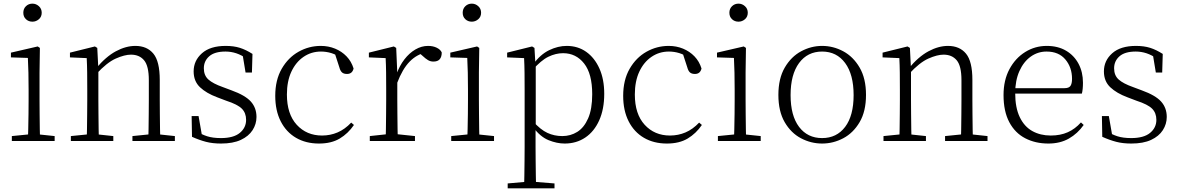

<svg xmlns="http://www.w3.org/2000/svg" viewBox="-20 -774 6476 1054"><path d="M45 0V-27L156 -38H175L280 -27V0ZM133 0Q134 -24 135 -64.5Q136 -105 136.5 -149Q137 -193 137 -226V-281Q137 -332 136 -375Q135 -418 133 -456L40 -459V-485L187 -519L199 -511L197 -377V-226Q197 -193 197.5 -149Q198 -105 198.5 -64.5Q199 -24 200 0ZM158 -655Q137 -655 122.5 -668.5Q108 -682 108 -704Q108 -726 122.5 -740Q137 -754 158 -754Q178 -754 193.5 -740Q209 -726 209 -704Q209 -682 193.5 -668.5Q178 -655 158 -655Z M369 0V-27L479 -38H499L602 -27V0ZM456 0Q457 -24 457.5 -64.5Q458 -105 458.5 -149Q459 -193 459 -226V-281Q459 -333 458.5 -375.5Q458 -418 456 -455L364 -459V-485L501 -519L514 -511L520 -393V-392V-226Q520 -193 520.5 -149Q521 -105 521.5 -64.5Q522 -24 523 0ZM707 0V-27L816 -38H837L940 -27V0ZM794 0Q795 -24 795.5 -64Q796 -104 796.5 -148Q797 -192 797 -226V-334Q797 -412 771 -443Q745 -474 699 -474Q664 -474 615.5 -452.5Q567 -431 509 -368L499 -398H507Q561 -463 616 -492.5Q671 -522 723 -522Q787 -522 822 -479.5Q857 -437 857 -335V-226Q857 -192 857.5 -148Q858 -104 858.5 -64Q859 -24 860 0Z M1193 14Q1147 14 1110.5 4.5Q1074 -5 1034 -23L1032 -137H1070L1091 -17L1059 -18V-54Q1086 -36 1117 -26Q1148 -16 1193 -16Q1262 -16 1296.5 -44.5Q1331 -73 1331 -116Q1331 -154 1307.5 -177.5Q1284 -201 1222 -221L1172 -240Q1113 -262 1078 -295Q1043 -328 1043 -382Q1043 -441 1088.5 -481.5Q1134 -522 1219 -522Q1263 -522 1296.5 -511.5Q1330 -501 1366 -478L1363 -376H1328L1310 -485L1337 -483V-450Q1306 -472 1277 -481.5Q1248 -491 1218 -491Q1158 -491 1128.5 -465Q1099 -439 1099 -399Q1099 -360 1124 -337.5Q1149 -315 1203 -296L1251 -278Q1326 -251 1357 -216.5Q1388 -182 1388 -132Q1388 -93 1366.5 -59.5Q1345 -26 1302 -6Q1259 14 1193 14Z M1731 14Q1659 14 1605 -17.5Q1551 -49 1521 -108Q1491 -167 1491 -248Q1491 -335 1526.5 -396.5Q1562 -458 1619 -490Q1676 -522 1741 -522Q1783 -522 1819.5 -507Q1856 -492 1882.5 -464.5Q1909 -437 1921 -398Q1914 -368 1885 -368Q1867 -368 1857.5 -376.5Q1848 -385 1843 -404L1815 -490L1858 -452Q1827 -474 1799 -482.5Q1771 -491 1742 -491Q1689 -491 1646.5 -462Q1604 -433 1579.5 -380.5Q1555 -328 1555 -255Q1555 -148 1609 -89Q1663 -30 1748 -30Q1793 -30 1833 -47Q1873 -64 1908 -101L1923 -88Q1891 -41 1845 -13.5Q1799 14 1731 14Z M2010 0V-27L2121 -39H2144L2258 -27V0ZM2097 0Q2098 -24 2098.5 -64.5Q2099 -105 2099.5 -149Q2100 -193 2100 -226V-281Q2100 -333 2099.5 -375.5Q2099 -418 2097 -455L2005 -459V-485L2142 -519L2155 -511L2161 -371V-370V-226Q2161 -193 2161.5 -149Q2162 -105 2162.5 -64.5Q2163 -24 2164 0ZM2160 -318 2143 -367H2157Q2173 -413 2200 -448Q2227 -483 2260.5 -502.5Q2294 -522 2330 -522Q2357 -522 2377.5 -512Q2398 -502 2405 -486Q2405 -462 2394 -449Q2383 -436 2359 -436Q2343 -436 2329.5 -444Q2316 -452 2299 -468L2276 -488H2325Q2269 -477 2229 -436Q2189 -395 2160 -318Z M2457 0V-27L2568 -38H2587L2692 -27V0ZM2545 0Q2546 -24 2547 -64.5Q2548 -105 2548.5 -149Q2549 -193 2549 -226V-281Q2549 -332 2548 -375Q2547 -418 2545 -456L2452 -459V-485L2599 -519L2611 -511L2609 -377V-226Q2609 -193 2609.5 -149Q2610 -105 2610.5 -64.5Q2611 -24 2612 0ZM2570 -655Q2549 -655 2534.5 -668.5Q2520 -682 2520 -704Q2520 -726 2534.5 -740Q2549 -754 2570 -754Q2590 -754 2605.5 -740Q2621 -726 2621 -704Q2621 -682 2605.5 -668.5Q2590 -655 2570 -655Z M2767 260V233L2879 223H2900L3024 233V260ZM2857 260Q2858 229 2858.5 189.5Q2859 150 2859.5 108.5Q2860 67 2860 32V-278Q2860 -330 2859.5 -374Q2859 -418 2857 -455L2764 -459V-485L2901 -519L2914 -511L2919 -425L2921 -420V-80L2920 -71V32Q2920 66 2920.5 107.5Q2921 149 2921.5 189Q2922 229 2923 260ZM3080 14Q3037 14 2991.5 -4.5Q2946 -23 2907 -75H2894L2906 -108Q2947 -62 2985 -44.5Q3023 -27 3067 -27Q3112 -27 3149 -50Q3186 -73 3208.5 -124Q3231 -175 3231 -257Q3231 -369 3186.5 -425.5Q3142 -482 3071 -482Q3031 -482 2990.5 -462.5Q2950 -443 2903 -389L2894 -420H2906Q2946 -475 2994.5 -498.5Q3043 -522 3091 -522Q3152 -522 3198 -489.5Q3244 -457 3270.5 -398Q3297 -339 3297 -259Q3297 -175 3269.5 -113.5Q3242 -52 3193 -19Q3144 14 3080 14Z M3641 14Q3569 14 3515 -17.5Q3461 -49 3431 -108Q3401 -167 3401 -248Q3401 -335 3436.5 -396.5Q3472 -458 3529 -490Q3586 -522 3651 -522Q3693 -522 3729.5 -507Q3766 -492 3792.5 -464.5Q3819 -437 3831 -398Q3824 -368 3795 -368Q3777 -368 3767.5 -376.5Q3758 -385 3753 -404L3725 -490L3768 -452Q3737 -474 3709 -482.5Q3681 -491 3652 -491Q3599 -491 3556.5 -462Q3514 -433 3489.5 -380.5Q3465 -328 3465 -255Q3465 -148 3519 -89Q3573 -30 3658 -30Q3703 -30 3743 -47Q3783 -64 3818 -101L3833 -88Q3801 -41 3755 -13.5Q3709 14 3641 14Z M3921 0V-27L4032 -38H4051L4156 -27V0ZM4009 0Q4010 -24 4011 -64.5Q4012 -105 4012.5 -149Q4013 -193 4013 -226V-281Q4013 -332 4012 -375Q4011 -418 4009 -456L3916 -459V-485L4063 -519L4075 -511L4073 -377V-226Q4073 -193 4073.5 -149Q4074 -105 4074.5 -64.5Q4075 -24 4076 0ZM4034 -655Q4013 -655 3998.5 -668.5Q3984 -682 3984 -704Q3984 -726 3998.5 -740Q4013 -754 4034 -754Q4054 -754 4069.5 -740Q4085 -726 4085 -704Q4085 -682 4069.5 -668.5Q4054 -655 4034 -655Z M4493 14Q4432 14 4377 -15Q4322 -44 4287.5 -103.5Q4253 -163 4253 -253Q4253 -343 4288 -403Q4323 -463 4378 -492.5Q4433 -522 4493 -522Q4554 -522 4609 -492.5Q4664 -463 4699 -403Q4734 -343 4734 -253Q4734 -163 4699 -103.5Q4664 -44 4609 -15Q4554 14 4493 14ZM4493 -16Q4573 -16 4619.5 -77.5Q4666 -139 4666 -252Q4666 -365 4619.5 -428Q4573 -491 4493 -491Q4413 -491 4366.5 -428Q4320 -365 4320 -252Q4320 -139 4366.5 -77.5Q4413 -16 4493 -16Z M4830 0V-27L4940 -38H4960L5063 -27V0ZM4917 0Q4918 -24 4918.5 -64.5Q4919 -105 4919.5 -149Q4920 -193 4920 -226V-281Q4920 -333 4919.5 -375.5Q4919 -418 4917 -455L4825 -459V-485L4962 -519L4975 -511L4981 -393V-392V-226Q4981 -193 4981.5 -149Q4982 -105 4982.5 -64.5Q4983 -24 4984 0ZM5168 0V-27L5277 -38H5298L5401 -27V0ZM5255 0Q5256 -24 5256.5 -64Q5257 -104 5257.5 -148Q5258 -192 5258 -226V-334Q5258 -412 5232 -443Q5206 -474 5160 -474Q5125 -474 5076.5 -452.5Q5028 -431 4970 -368L4960 -398H4968Q5022 -463 5077 -492.5Q5132 -522 5184 -522Q5248 -522 5283 -479.5Q5318 -437 5318 -335V-226Q5318 -192 5318.5 -148Q5319 -104 5319.5 -64Q5320 -24 5321 0Z M5735 14Q5664 14 5608 -15Q5552 -44 5520.5 -103.5Q5489 -163 5489 -252Q5489 -334 5521.5 -394.5Q5554 -455 5608 -488.5Q5662 -522 5726 -522Q5788 -522 5832.5 -495.5Q5877 -469 5901 -423.5Q5925 -378 5925 -320Q5925 -283 5919 -260H5519V-290H5824Q5848 -290 5856.5 -302.5Q5865 -315 5865 -341Q5865 -404 5828.5 -447.5Q5792 -491 5725 -491Q5677 -491 5638 -463Q5599 -435 5576 -383.5Q5553 -332 5553 -263Q5553 -183 5578 -131Q5603 -79 5647 -54.5Q5691 -30 5748 -30Q5801 -30 5841.5 -48Q5882 -66 5914 -102L5929 -88Q5896 -41 5848 -13.5Q5800 14 5735 14Z M6190 14Q6144 14 6107.5 4.5Q6071 -5 6031 -23L6029 -137H6067L6088 -17L6056 -18V-54Q6083 -36 6114 -26Q6145 -16 6190 -16Q6259 -16 6293.5 -44.5Q6328 -73 6328 -116Q6328 -154 6304.5 -177.5Q6281 -201 6219 -221L6169 -240Q6110 -262 6075 -295Q6040 -328 6040 -382Q6040 -441 6085.5 -481.5Q6131 -522 6216 -522Q6260 -522 6293.5 -511.5Q6327 -501 6363 -478L6360 -376H6325L6307 -485L6334 -483V-450Q6303 -472 6274 -481.5Q6245 -491 6215 -491Q6155 -491 6125.5 -465Q6096 -439 6096 -399Q6096 -360 6121 -337.5Q6146 -315 6200 -296L6248 -278Q6323 -251 6354 -216.5Q6385 -182 6385 -132Q6385 -93 6363.5 -59.5Q6342 -26 6299 -6Q6256 14 6190 14Z"/></svg>

Font: Noto Serif JP ExtraLight ExtraLight
Style: Regular
Weight: 250
Version: Version 2.003-H1;hotconv 1.1.1;makeotfexe 2.6.0